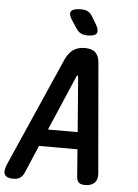

<svg xmlns="http://www.w3.org/2000/svg" viewBox="-93 -997 756 1055"><g transform="rotate(5 284.5 -470.0)"><path d="M370 -27 358 -182H146L80 -27Q71 -8 57 1Q43 10 19 10Q-16 10 -26.5 -8.5Q-37 -27 -21 -65L244 -667Q261 -704 286.5 -722Q312 -740 350 -740Q389 -740 408.5 -722Q428 -704 431 -667L483 -65Q487 -27 469 -8.5Q451 10 417 10Q393 10 382.5 0.5Q372 -9 370 -27ZM351 -276 327 -579Q326 -586 322.5 -586Q319 -586 317 -579L187 -276ZM358 -810Q338 -810 323 -817Q308 -824 297 -840L266 -887Q245 -920 257 -935Q269 -950 310 -950Q333 -950 348 -942.5Q363 -935 373 -918L400 -873Q418 -841 408 -825.5Q398 -810 358 -810Z"/></g></svg>

Font: Maple Mono SemiBold
Style: Italic
Weight: 600
Italic angle: -10°
Monospace: yes
Designer: subframe7536
Version: Version 7.000